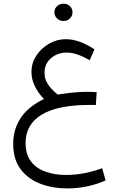

<svg xmlns="http://www.w3.org/2000/svg" viewBox="-20 -694 651 1051"><path d="M277.8 -626.5Q277.8 -646.5 292.2 -660.2Q306.6 -673.8 327.6 -673.8Q348.6 -673.8 362.8 -660.2Q377 -646.5 377 -626.5Q377 -606.9 362.8 -593Q348.6 -579.1 327.6 -579.1Q306.6 -579.1 292.2 -593Q277.8 -606.9 277.8 -626.5ZM509.3 -189.5 504.4 -119.1Q491.7 -119.6 484.9 -119.6Q478 -119.6 471.2 -119.6Q295.4 -119.6 207.8 -66.2Q120.1 -12.7 120.1 88.9Q120.1 153.3 150.9 191.7Q181.6 230 232.2 246.8Q282.7 263.7 341.3 263.7Q393.6 263.7 445.6 253.2Q497.6 242.7 539.1 226.6L558.1 293.9Q458 337.4 347.2 337.4Q269.5 337.4 202.1 312.3Q134.8 287.1 93.5 233.2Q52.2 179.2 52.2 92.8Q52.2 14.2 93.5 -48.3Q134.8 -110.8 220.7 -151.9Q189.9 -183.6 171.1 -221.2Q152.3 -258.8 152.3 -301.3Q152.3 -349.1 179 -389.6Q205.6 -430.2 248.5 -454.8Q291.5 -479.5 340.3 -479.5Q413.1 -479.5 497.1 -423.8L470.7 -364.3Q436.5 -384.3 405 -395.3Q373.5 -406.2 345.2 -406.2Q295.9 -406.2 259.8 -376Q223.6 -345.7 223.6 -294.4Q223.6 -267.6 235.6 -245.1Q247.6 -222.7 264.4 -205.3Q281.2 -188 295.4 -176.3Q345.7 -184.1 382.8 -187.7Q419.9 -191.4 458.5 -191.4Q472.7 -191.4 482.4 -190.9Q492.2 -190.4 509.3 -189.5Z"/></svg>

Font: Vazirmatn RD Light
Style: Regular
Weight: 300
Designer: Saber Rastikerdar
Foundry: Saber Rastikerdar
Version: Version 32.102